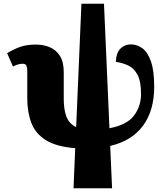

<svg xmlns="http://www.w3.org/2000/svg" viewBox="-20 -780 840 1021"><path d="M371 221 380 8Q279 0 223.5 -35Q168 -70 146.5 -127Q125 -184 125 -258V-406Q125 -420 120.5 -430.5Q116 -441 101 -441Q76 -441 49 -426L18 -497Q50 -517 85.5 -530Q121 -543 170 -543Q211 -543 244.5 -529Q278 -515 298.5 -483Q319 -451 319 -396V-254Q319 -196 333.5 -159Q348 -122 385 -104L413 -760H533L562 -98Q656 -116 693 -166Q730 -216 730 -279Q730 -348 711 -383Q692 -418 661.5 -432Q631 -446 596 -451Q598 -500 621 -522Q644 -544 675 -544Q709 -544 737 -523.5Q765 -503 782.5 -454Q800 -405 800 -319Q800 -192 740.5 -111.5Q681 -31 566 -4L576 221Z"/></svg>

Font: Noto Serif Black
Style: Regular
Weight: 900
Designer: Monotype Design Team
Foundry: Monotype Imaging Inc.
Version: Version 2.014; ttfautohint (v1.8.4.7-5d5b)